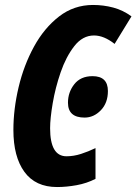

<svg xmlns="http://www.w3.org/2000/svg" viewBox="-20 -744 550 774"><path d="M365 -23V-147Q336 -133 306.5 -123.5Q277 -114 248 -114Q182 -114 182 -227Q182 -266 192.5 -328Q203 -390 224.5 -452.5Q246 -515 279.5 -558Q313 -601 359 -601Q399 -601 442 -567L510 -678Q476 -703 436.5 -713.5Q397 -724 355 -724Q278 -724 218 -677.5Q158 -631 117 -556Q76 -481 55 -392.5Q34 -304 34 -220Q34 -112 78.5 -51Q123 10 210 10Q248 10 289 2.5Q330 -5 365 -23ZM415 -377Q415 -437 353 -437Q305 -437 279.5 -404.5Q254 -372 254 -330Q254 -270 321 -270Q358 -270 386.5 -299.5Q415 -329 415 -377Z"/></svg>

Font: Noto Sans UI Condensed ExtraBold
Style: Italic
Weight: 800
Width: 3
Designer: Monotype Design Team
Foundry: Monotype Imaging Inc.
Version: 1.001